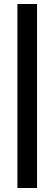

<svg xmlns="http://www.w3.org/2000/svg" viewBox="-20 -744 272 959"><path d="M67 195V-724H165V195Z"/></svg>

Font: Archivo SemiCondensed
Style: Bold
Weight: 680
Width: 4
Designer: Hector Gatti
Foundry: Omnibus-Type
Version: Version 2.001; ttfautohint (v1.8.3)